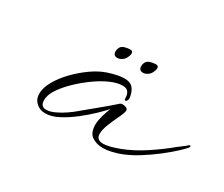

<svg xmlns="http://www.w3.org/2000/svg" viewBox="-79 -599 938 804"><g transform="rotate(30 390.0 -196.5)"><path d="M464 11Q434 11 411.5 -4Q389 -19 389 -60Q390 -81 396.5 -103.5Q403 -126 411 -146Q398 -131 372 -106Q346 -81 313.5 -55.5Q281 -30 247 -12Q213 6 183 6Q153 6 134 -16Q121 -30 121 -54Q121 -82 139.5 -115Q158 -148 188.5 -179.5Q219 -211 254.5 -236Q290 -261 324 -272Q371 -287 398 -287Q427 -287 440.5 -271.5Q454 -256 458 -227V-224Q458 -217 454.5 -212.5Q451 -208 448 -208Q443 -208 443 -216Q443 -221 441.5 -230.5Q440 -240 432.5 -248.5Q425 -257 407 -257Q382 -257 350 -243Q318 -229 285 -205.5Q252 -182 223 -154.5Q194 -127 175 -100Q156 -73 153 -52Q152 -49 152 -46Q152 -43 152 -41Q152 -23 159.5 -16Q167 -9 179 -9Q197 -9 220.5 -20Q244 -31 264 -45Q284 -59 292 -66Q324 -93 364 -125.5Q404 -158 435 -186Q440 -189 446 -189Q460 -189 469 -182Q472 -179 472 -174Q472 -169 469.5 -161.5Q467 -154 463 -145Q446 -110 435 -82Q424 -54 424 -35Q424 -5 457 -5Q482 -5 531 -23Q584 -43 637 -78Q690 -113 733 -149Q744 -158 753 -164Q762 -170 772 -180Q774 -181 777 -181Q780 -181 780 -178Q780 -175 776 -170Q770 -162 747 -140.5Q724 -119 690 -92.5Q656 -66 616.5 -41.5Q577 -17 537 -3Q522 2 502.5 6.5Q483 11 464 11ZM453 -346Q433 -346 433 -367Q433 -375 436 -382Q441 -395 455.5 -399.5Q470 -404 483 -404Q496 -404 496 -392Q496 -383 490 -371Q484 -359 473.5 -352.5Q463 -346 453 -346ZM329 -346Q309 -346 309 -367Q309 -375 312 -382Q317 -395 331.5 -399.5Q346 -404 359 -404Q372 -404 372 -392Q372 -383 366 -371Q360 -359 349.5 -352.5Q339 -346 329 -346Z"/></g></svg>

Font: WindSong
Style: Regular
Weight: 400
Designer: Robert E. Leuschke
Foundry: Robert E. Leuschke
Version: Version 1.010; ttfautohint (v1.8.3)